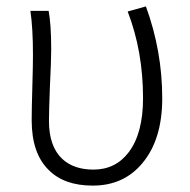

<svg xmlns="http://www.w3.org/2000/svg" viewBox="-20 -567 593 600"><path d="M270 13Q181 13 133 -35Q79 -87 79 -191Q79 -225 81 -293Q83 -361 83 -395Q83 -479 75 -533H132Q140 -490 140 -412Q140 -378 136 -297Q133 -220 133 -189Q133 -109 175 -70Q211 -37 272 -37Q341 -37 382 -91Q427 -150 427 -260Q427 -407 379 -531L436 -547Q487 -407 487 -260Q487 -130 424 -56Q366 13 270 13Z"/></svg>

Font: GenSekiGothic TW L
Style: Regular
Weight: 300
Version: Version 1.501;PS 1;hotconv 16.6.51;makeotf.lib2.5.65220